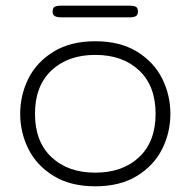

<svg xmlns="http://www.w3.org/2000/svg" viewBox="-20 -645 670 675"><path d="M51 -245Q51 -311 80 -369Q109 -427 168.5 -463.5Q228 -500 315 -500Q402 -500 461.5 -463.5Q521 -427 550 -369Q579 -311 579 -245Q579 -179 550 -121Q521 -63 461.5 -26.5Q402 10 315 10Q228 10 168.5 -26.5Q109 -63 80 -121Q51 -179 51 -245ZM527 -245Q527 -343 469 -397.5Q411 -452 315 -452Q219 -452 161 -397.5Q103 -343 103 -245Q103 -147 161 -92.5Q219 -38 315 -38Q411 -38 469 -92.5Q527 -147 527 -245ZM165 -604Q165 -617 172 -621Q179 -625 195 -625H435Q451 -625 458 -621Q465 -617 465 -604Q465 -593 458 -588.5Q451 -584 435 -584H195Q180 -584 172.5 -588.5Q165 -593 165 -604Z"/></svg>

Font: Kodchasan ExtraLight
Style: Regular
Weight: 275
Version: Version 1.000; ttfautohint (v1.6)